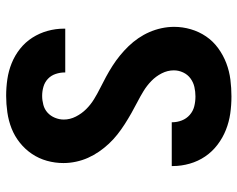

<svg xmlns="http://www.w3.org/2000/svg" viewBox="-96 -688 791 640"><g transform="rotate(-90 300.0 -367.5)"><path d="M299 8Q270 8 242 4Q214 0 187.5 -10.5Q161 -21 138 -38.5Q115 -56 99 -79.5Q83 -103 75 -131Q67 -159 67 -187Q67 -188 67 -189Q67 -190 67 -191H213Q213 -191 213 -190.5Q213 -190 213 -189Q213 -173 219 -157.5Q225 -142 237.5 -131Q250 -120 266 -116Q282 -112 299 -112Q315 -112 330.5 -115.5Q346 -119 359 -128.5Q372 -138 379 -153Q386 -168 386 -184Q386 -205 376 -224.5Q366 -244 350.5 -259Q335 -274 317 -285Q299 -296 280.5 -305.5Q262 -315 243.5 -325.5Q225 -336 207 -347.5Q189 -359 172.5 -372Q156 -385 141.5 -400.5Q127 -416 115 -433.5Q103 -451 94.5 -470Q86 -489 81.5 -510Q77 -531 77 -552Q77 -580 84.5 -607Q92 -634 107.5 -657Q123 -680 145 -697.5Q167 -715 192.5 -725Q218 -735 246 -739Q274 -743 301 -743Q329 -743 356.5 -739Q384 -735 410 -724.5Q436 -714 458 -696.5Q480 -679 495 -655.5Q510 -632 517.5 -605Q525 -578 525 -550Q525 -549 525 -548Q525 -547 525 -546H379Q379 -547 379 -547.5Q379 -548 379 -548Q379 -563 374 -578Q369 -593 358 -603.5Q347 -614 332 -618.5Q317 -623 301 -623Q286 -623 271 -619Q256 -615 245 -605Q234 -595 228 -580.5Q222 -566 222 -551Q222 -530 232 -510.5Q242 -491 257 -476Q272 -461 290 -450Q308 -439 327 -429.5Q346 -420 364.5 -410Q383 -400 401 -388.5Q419 -377 435.5 -363.5Q452 -350 466.5 -335Q481 -320 493 -302.5Q505 -285 513.5 -265.5Q522 -246 526.5 -225Q531 -204 531 -183Q531 -155 523 -127.5Q515 -100 499 -76.5Q483 -53 459.5 -36Q436 -19 409.5 -9Q383 1 355 4.5Q327 8 299 8Z"/></g></svg>

Font: Iosevka SS04 Heavy Extended
Style: Regular
Weight: 900
Width: 7
Monospace: yes
Designer: Belleve Invis
Foundry: Belleve Invis
Version: Version 19.0.0; ttfautohint (v1.8.4)